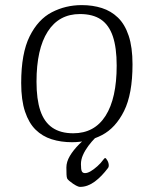

<svg xmlns="http://www.w3.org/2000/svg" viewBox="-20 -544 602 752"><path d="M262 13Q219 13 182.5 1.5Q146 -10 119.5 -36Q93 -62 78 -107Q63 -152 63 -219Q63 -335 96 -401.5Q129 -468 183 -496Q237 -524 300 -524Q343 -524 379 -512.5Q415 -501 442 -475Q469 -449 484 -404Q499 -359 499 -292Q499 -176 466 -109.5Q433 -43 379.5 -15Q326 13 262 13ZM267 -22Q350 -22 393.5 -90.5Q437 -159 437 -287Q437 -357 422 -401.5Q407 -446 375.5 -467.5Q344 -489 293 -489Q211 -489 167 -420.5Q123 -352 123 -224Q123 -155 138 -110.5Q153 -66 185 -44Q217 -22 267 -22ZM293 188Q289 188 281.5 184.5Q274 181 266 175.5Q258 170 251.5 164.5Q245 159 243 155Q241 150 240.5 139.5Q240 129 240 112Q240 90 253.5 67Q267 44 290.5 20.5Q314 -3 345 -24Q376 -45 411 -62Q411 -60 403 -52Q395 -44 382 -32Q369 -20 354 -5Q339 10 326 27.5Q313 45 305 63Q297 81 297 99Q297 120 300.5 127Q304 134 313 134Q323 134 335.5 126.5Q348 119 361.5 107Q375 95 385 81Q387 79 388.5 77Q390 75 392 75Q395 75 400.5 84.5Q406 94 406 104Q406 111 403 114Q391 130 378 143.5Q365 157 351.5 167Q338 177 323.5 182.5Q309 188 293 188Z"/></svg>

Font: Briem Hand Thin
Style: Regular
Weight: 100
Designer: Gunnlaugur SE Briem, Eben Sorkin
Foundry: Sorkin Type Co.
Version: Version 1.003